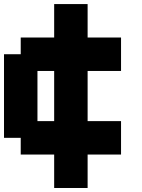

<svg xmlns="http://www.w3.org/2000/svg" viewBox="-20 -937 707 957"><path d="M0 -250V-666.7H83.3V-750H250V-916.7H416.7V-750H583.3V-583.3H416.7V-333.3H583.3V-166.7H416.7V0H250V-166.7H83.3V-250ZM166.7 -333.3H250V-583.3H166.7Z"/></svg>

Font: Galmuri11 Bold
Style: Regular
Weight: 700
Designer: Lee Minseo (quiple)
Version: Version 2.397;hotconv 1.1.1;makeotfexe 2.6.0 DEVELOPMENT